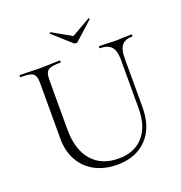

<svg xmlns="http://www.w3.org/2000/svg" viewBox="-141 -908 980 1041"><g transform="rotate(-20 348.5 -387.0)"><path d="M487 -613Q484 -613 484 -619Q484 -625 487 -625L529 -624Q563 -622 584 -622Q602 -622 632 -624L673 -625Q675 -625 675 -619Q675 -613 673 -613Q632 -613 613 -590.5Q594 -568 594 -520V-234Q594 -117 531 -52Q468 13 361 13Q287 13 232 -16.5Q177 -46 147 -100Q117 -154 117 -225V-544Q117 -574 110.5 -588Q104 -602 85.5 -607.5Q67 -613 28 -613Q26 -613 26 -619Q26 -625 28 -625L76 -624Q118 -622 143 -622Q170 -622 212 -624L258 -625Q261 -625 261 -619Q261 -613 258 -613Q219 -613 201 -607Q183 -601 176.5 -586.5Q170 -572 170 -542V-260Q170 -143 225 -79.5Q280 -16 379 -16Q470 -16 521 -73.5Q572 -131 572 -233V-520Q572 -568 551.5 -590.5Q531 -613 487 -613ZM259 -779 258 -781Q258 -783 261 -785Q264 -787 265 -786L374 -724L482 -786L484 -787Q486 -787 487.5 -783.5Q489 -780 487 -779L385 -687Q381 -683 374 -683Q366 -683 362 -687Z"/></g></svg>

Font: Cormorant Garamond Light
Style: Regular
Weight: 300
Designer: Christian Thalmann (Catharsis Fonts)
Version: Version 3.000